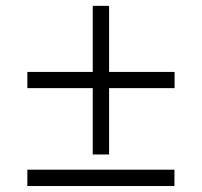

<svg xmlns="http://www.w3.org/2000/svg" viewBox="-20 -578 687 654"><path d="M295.9 -51.8V-277.8H73.2V-333H295.9V-558.1H351.6V-333H574.7V-277.8H351.6V-51.8ZM73.2 55.7V0H574.2V55.7Z"/></svg>

Font: HK Grotesk Italic
Style: Regular
Weight: 400
Italic angle: -13°
Designer: Alfredo Marco Pradil and Stefan Peev
Foundry: Hanken Design Co.
Version: Version 1.000;PS 001.000;hotconv 1.0.88;makeotf.lib2.5.64775